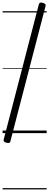

<svg xmlns="http://www.w3.org/2000/svg" viewBox="-20 -1035 383 1493"><path d="M30 75Q16 71 11 65Q6 59 9 49L282 -1001Q285 -1011 292 -1014Q299 -1017 313 -1013Q326 -1009 331.5 -1003Q337 -997 334 -987L61 63Q59 73 51.5 76Q44 79 30 75ZM0 428H343V438H0ZM0 -20H343V0H0ZM0 -505H343V-500H0ZM0 -948H343V-938H0Z"/></svg>

Font: Playwrite US Modern Guides
Style: Regular
Weight: 400
Designer: Veronika Burian, José Scaglione
Foundry: TypeTogether
Version: Version 1.003